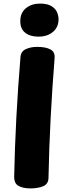

<svg xmlns="http://www.w3.org/2000/svg" viewBox="-20 -1032 369 1069"><path d="M94 -714Q96 -745 123 -758Q150 -771 187 -771Q234 -771 260.5 -757Q287 -743 284 -708Q271 -547 262 -375.5Q253 -204 250 -41Q249 -7 220 5Q191 17 149 17Q110 17 84 3.5Q58 -10 59 -51Q62 -206 71 -377Q80 -548 94 -714ZM194 -828Q148 -828 120.5 -849.5Q93 -871 93 -914Q93 -961 124.5 -986.5Q156 -1012 202 -1012Q244 -1012 266.5 -998Q289 -984 297.5 -964Q306 -944 306 -925Q306 -881 275 -854.5Q244 -828 194 -828Z"/></svg>

Font: Playpen Sans ExtraBold
Style: Regular
Weight: 800
Designer: Laura Meseguer, Veronika Burian, José Scaglione
Foundry: TypeTogether
Version: Version 1.001